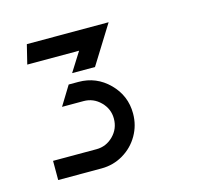

<svg xmlns="http://www.w3.org/2000/svg" viewBox="-69 -776 584 551"><g transform="rotate(-15 223.5 -500.0)"><path d="M40 -357H169Q198 -357 219 -378Q240 -399 240 -429Q240 -458 219 -479Q198 -500 169 -500H105L140 -557H169Q222 -557 259.5 -519.5Q297 -482 297 -429Q297 -394 280 -364.5Q263 -335 233.5 -317.5Q204 -300 169 -300H40ZM54 -700H297L226 -586H158L194 -643H40Z"/></g></svg>

Font: Skate blade
Style: Regular
Weight: 400
Italic angle: -7°
Designer: Valerio Brotto (Silverblur_type)
Version: Version 2.001